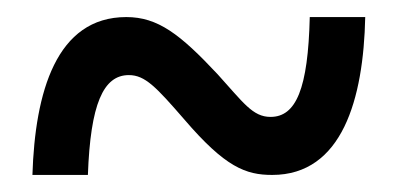

<svg xmlns="http://www.w3.org/2000/svg" viewBox="-20 -469 465 225"><path d="M18 -264H83C86 -347 101 -381 131 -381C150 -381 163 -367 196 -329C244 -273 268 -264 299 -264C381 -264 406 -353 408 -449H343C341 -365 327 -332 297 -332C276 -332 265 -349 235 -382C191 -429 165 -449 128 -449C46 -449 21 -361 18 -264Z"/></svg>

Font: Noto Serif Lao ExtraCondensed
Style: Bold
Weight: 700
Width: 2
Designer: Monotype Design Team
Foundry: Monotype Imaging Inc.
Version: Version 2.003